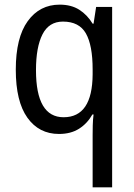

<svg xmlns="http://www.w3.org/2000/svg" viewBox="-20 -567 579 827"><path d="M463 240V-537H394L383 -465H379Q356 -503 321.5 -525Q287 -547 237 -547Q151 -547 99.5 -476Q48 -405 48 -267Q48 -130 98 -60Q148 10 234 10Q285 10 320.5 -12.5Q356 -35 378 -74H383Q380 -50 379.5 -26.5Q379 -3 379 15V240ZM135 -265Q135 -364 163 -419Q191 -474 251 -474Q321 -474 350 -423Q379 -372 379 -268V-247Q378 -62 254 -62Q135 -62 135 -265Z"/></svg>

Font: Noto Sans UI SemiCondensed
Style: Regular
Weight: 400
Width: 4
Designer: Monotype Design Team
Foundry: Monotype Imaging Inc.
Version: 1.001